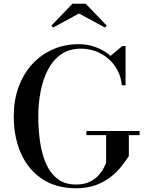

<svg xmlns="http://www.w3.org/2000/svg" viewBox="-20 -996 788 1026"><path d="M441.5 -296H726V-274H668.5V-162Q653 -138 630 -108.5Q607 -79 573.5 -52Q540 -25 493.8 -7.5Q447.5 10 386.5 10Q280.5 10 206 -39.2Q131.5 -88.5 92.5 -175.2Q53.5 -262 53.5 -375Q53.5 -459.5 79 -530Q104.5 -600.5 151.2 -652Q198 -703.5 261.8 -731.8Q325.5 -760 401.5 -760Q449 -760 493 -743.5Q537 -727 571 -697.5L633.5 -750H651V-540.5H631Q627 -584 608.5 -619.5Q590 -655 560 -681.2Q530 -707.5 492 -721.8Q454 -736 412.5 -736Q350 -736 306.5 -705.5Q263 -675 236.2 -623.5Q209.5 -572 197 -507.5Q184.5 -443 184.5 -375Q184.5 -307 193.5 -241.8Q202.5 -176.5 224.8 -124.2Q247 -72 286.5 -41Q326 -10 386.5 -10Q429 -10 457.8 -23.8Q486.5 -37.5 504.8 -57Q523 -76.5 532.8 -95.8Q542.5 -115 547 -125V-274H441.5ZM264.5 -849 254.5 -859 367 -976H438L550.5 -859L540.5 -849L402 -924Z"/></svg>

Font: Bodoni Moda 11pt Medium
Style: Regular
Weight: 500
Designer: Owen Earl
Foundry: indestructible type
Version: Version 2.004